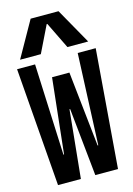

<svg xmlns="http://www.w3.org/2000/svg" viewBox="-145 -1072 791 1144"><g transform="rotate(-15 250.0 -500.0)"><path d="M65 0 8 -730H119L143 -167H147L197 -630H304L354 -167H358L382 -730H493L435 0H295L252 -419H248L206 0ZM40 -780 164 -1000H336L460 -780H332L252 -944H248L168 -780Z"/></g></svg>

Font: M PLUS 1 Code Medium
Style: Regular
Weight: 500
Designer: Coji Morishita
Foundry: UNDERFOREST DESIGN
Version: Version 1.002